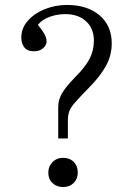

<svg xmlns="http://www.w3.org/2000/svg" viewBox="-20 -744 554 775"><path d="M215 -185V-312Q215 -340 229.5 -366Q244 -392 282 -431Q325 -474 342 -507.5Q359 -541 359 -580Q359 -629 327.5 -658Q296 -687 244 -687Q209 -687 179 -675.5Q149 -664 133 -644Q150 -623 159 -607Q168 -591 168 -577Q168 -562 154 -549.5Q140 -537 118 -537Q90 -537 78 -553Q66 -569 66 -592Q66 -631 93 -661Q120 -691 162 -707.5Q204 -724 250 -724Q333 -724 382 -682Q431 -640 431 -569Q431 -519 406.5 -476Q382 -433 339 -390Q302 -352 283.5 -331Q265 -310 259.5 -294.5Q254 -279 254 -259V-185ZM234 11Q209 11 192 -5Q175 -21 175 -47Q175 -73 192 -90Q209 -107 234 -107Q261 -107 277.5 -90.5Q294 -74 294 -48Q294 -22 277.5 -5.5Q261 11 234 11Z"/></svg>

Font: Literata 36pt Light
Style: Regular
Weight: 300
Designer: Latin by Veronika Burian and Jose Scaglione. Greek by Irene Vlachou. Cyrillic by Vera Evstafieva.
Foundry: TypeTogether
Version: Version 3.002